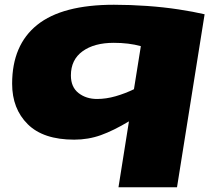

<svg xmlns="http://www.w3.org/2000/svg" viewBox="-20 -577 910 807"><path d="M840 -517 724 210H478L522 -67Q457 -28 404 -9Q351 10 292 10Q162 10 96.5 -55Q31 -120 31 -225Q31 -388 136.5 -472.5Q242 -557 459 -557Q528 -557 598 -552Q668 -547 730.5 -537.5Q793 -528 840 -517ZM572 -383Q522 -397 458 -397Q376 -397 327 -361.5Q278 -326 278 -260Q278 -211 310 -186Q342 -161 388 -161Q426 -161 466 -172.5Q506 -184 543 -202Z"/></svg>

Font: Georama ExtraExtended ExtraBold
Style: Italic
Weight: 800
Width: 8
Italic angle: -9°
Designer: Jean-Baptiste Levee
Foundry: Production Type
Version: Version 1.000